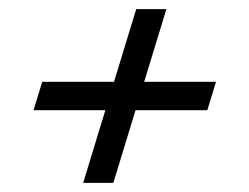

<svg xmlns="http://www.w3.org/2000/svg" viewBox="-20 -426 540 416"><path d="M160.2 -29.8 275.1 -406.2H340.5L225.6 -29.8ZM71.5 -248.7H448L429.2 -187.3H52.7Z"/></svg>

Font: Newsreader Text
Style: Italic
Weight: 400
Italic angle: -17°
Designer: Hugues Gentile
Foundry: Production Type
Version: Version 1.001